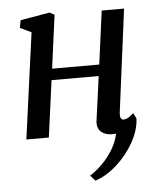

<svg xmlns="http://www.w3.org/2000/svg" viewBox="-54 -604 698 860"><g transform="rotate(-5 295.0 -174.0)"><path d="M475.5 -86Q474.5 -78 474.5 -74.5Q474.5 -62.5 478.5 -56.8Q482.5 -51 489.5 -51Q499 -51 509.5 -56.5Q520 -62 535 -76L547.5 -51Q545.5 0.5 515 55.2Q484.5 110 437.2 152.2Q390 194.5 340 210.5L318.5 186Q345.5 169.5 373.8 141.5Q402 113.5 423 78.5Q444 43.5 450.5 8.5Q444 10 434.5 10Q404.5 10 386 -4.2Q367.5 -18.5 367.5 -45.5Q367.5 -49.5 368.5 -57.5L395.5 -255H183.5L149 0H48L113 -476.5L62.5 -500.5L69 -534.5L201 -557.5L222.5 -545.5L190.5 -306H402.5L434.5 -546H535Z"/></g></svg>

Font: Merriweather Text
Style: Italic
Weight: 400
Italic angle: -7.8°
Designer: Eben Sorkin
Foundry: Eben Sorkin
Version: Version 2.100